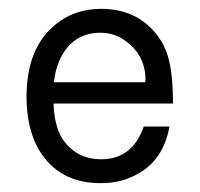

<svg xmlns="http://www.w3.org/2000/svg" viewBox="-20 -430 451 434"><path d="M101 -196Q103 -146 120 -118Q151 -70 209 -70Q279 -70 305 -144H363Q348 -59 275 -29Q246 -16 207 -16Q112 -16 67 -93Q40 -141 40 -211Q40 -322 106 -375Q149 -410 208 -410Q289 -410 334 -352Q341 -343 346.5 -333.5Q352 -324 356 -313Q371 -275 371 -196ZM308 -244 309 -248Q309 -303 267 -335Q241 -356 207 -356Q148 -356 119 -303Q105 -276 102 -244Z"/></svg>

Font: Ekushey Sumon
Style: Regular
Weight: 400
Designer: Al Mamun Sumon
Foundry: Al Mamun Sumon
Version: Version 1.0